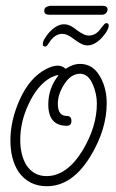

<svg xmlns="http://www.w3.org/2000/svg" viewBox="-20 -635 400 664"><path d="M142 9Q79 9 44 -41Q16 -84 16 -150Q16 -218 48 -290Q83 -368 141 -397Q163 -408 179 -408Q196 -408 207 -397Q232 -414 257 -414Q304 -414 329 -365Q349 -327 349 -278Q349 -187 293 -95Q230 9 142 9ZM141 -26Q212 -26 267 -117Q315 -198 315 -277Q315 -310 301 -343Q285 -380 257 -380Q226 -380 203 -345Q180 -310 180 -276Q180 -234 211 -234Q227 -234 227 -217Q227 -200 211 -200Q147 -200 147 -274Q147 -330 182 -374Q181 -375 179 -375Q174 -375 156 -367Q109 -341 78 -273Q50 -213 50 -151Q50 -101 70 -66Q95 -26 141 -26ZM136 -474Q128 -474 128 -483Q128 -492 137 -505.5Q146 -519 153 -526Q178 -551 201 -551Q213 -551 224 -545.5Q235 -540 247 -530Q258 -522 268 -517Q278 -512 287 -512Q312 -512 329 -537Q336 -546 340 -550.5Q344 -555 348 -555Q356 -555 356 -546Q356 -539 350 -528Q346 -521 341 -515Q336 -509 331 -503Q306 -478 283 -478Q271 -478 259 -484.5Q247 -491 234 -501Q212 -518 196 -518Q173 -518 155 -495Q150 -488 145.5 -481Q141 -474 136 -474ZM151 -584Q133 -584 133 -597Q133 -608 141.5 -611.5Q150 -615 156 -615H334Q352 -615 352 -602Q352 -596 347 -590Q342 -584 332 -584Z"/></svg>

Font: Send Flowers
Style: Regular
Weight: 400
Designer: Robert E. Leuschke
Foundry: Robert E. Leuschke
Version: Version 1.010; ttfautohint (v1.8.4.7-5d5b)